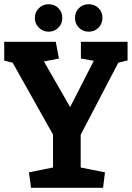

<svg xmlns="http://www.w3.org/2000/svg" viewBox="-22 -889 625 909"><path d="M125 0 115 -73 229 -96V-252L38 -592L-2 -602V-691H242L257 -612L186 -598L310 -382L422 -601L361 -612V-691H582V-603L538 -592L360 -251V-96L475 -73L466 0ZM398 -739Q370 -739 351.5 -758Q333 -777 333 -804Q333 -832 351.5 -850.5Q370 -869 398 -869Q426 -869 444.5 -850.5Q463 -832 463 -804Q463 -777 444.5 -758Q426 -739 398 -739ZM208 -739Q181 -739 162 -758Q143 -777 143 -804Q143 -832 162 -850.5Q181 -869 208 -869Q236 -869 254.5 -850.5Q273 -832 273 -804Q273 -777 254.5 -758Q236 -739 208 -739Z"/></svg>

Font: Kreon
Style: Bold
Weight: 700
Designer: Julia Petretta
Foundry: Julia Petretta and Eli Heuer
Version: Version 2.002